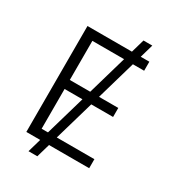

<svg xmlns="http://www.w3.org/2000/svg" viewBox="-215 -934 1026 1142"><g transform="rotate(30 297.5 -363.0)"><path d="M164.6 92.8H225.1L252 0H527.8V-62H269.5L348.6 -335H498.5V-397H366.2L443.8 -665.5H521V-727.5H461.9L488.3 -819.3H427.7L401.4 -727.5H96.2V0H191.4ZM165.5 -62V-335H288.1L209 -62ZM165.5 -397V-665.5H383.3L305.7 -397Z"/></g></svg>

Font: Raveo Light
Style: Regular
Weight: 300
Designer: Jakub Foglar, Rasmus Andersson (Inter)
Foundry: Jakubfoglar.com
Version: Version 1.100;Glyphs 3.2.3 (3260)